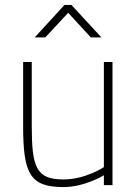

<svg xmlns="http://www.w3.org/2000/svg" viewBox="-20 -752 556 780"><path d="M164 -600 257 -700 349 -600H392L270 -732H242L121 -600ZM437 0H402V-40C402 -40 324 8 238 8C102 8 74 -46 74 -240V-500H109V-242C109 -72 127 -23 238 -23C327 -23 402 -73 402 -73V-500H437Z"/></svg>

Font: RazerF5 Thin
Style: Regular
Weight: 250
Foundry: Razer Inc.
Version: Version 2